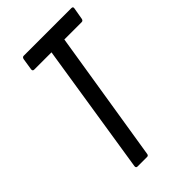

<svg xmlns="http://www.w3.org/2000/svg" viewBox="-203 -723 792 792"><g transform="rotate(-45 192.5 -327.5)"><path d="M108 0Q99 0 100 -10L190 -584H89Q80 -584 81 -594L89 -645Q91 -655 99 -655H377Q387 -655 385 -645L376 -593Q374 -584 366 -584H265L173 -10Q172 0 164 0Z"/></g></svg>

Font: Sofia Sans Extra Condensed Medium
Style: Italic
Weight: 500
Italic angle: -9°
Version: Version 4.100